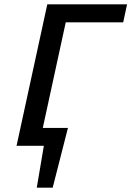

<svg xmlns="http://www.w3.org/2000/svg" viewBox="-20 -678 611 893"><path d="M146 0 164 -83H297L237 0ZM151 195 198 -83H296L225 195ZM57 0 200 -658H304L161 0ZM230 -574 248 -658H571L553 -574Z"/></svg>

Font: Ysabeau Office SemiBold
Style: Italic
Weight: 600
Italic angle: -12°
Designer: Christian Thalmann (Catharsis Fonts)
Version: Version 2.001;gftools[0.9.30]; featfreeze: tnum,lnum,ss02